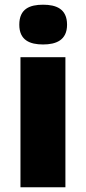

<svg xmlns="http://www.w3.org/2000/svg" viewBox="-20 -847 365 816"><path d="M163 -827C107 -827 62 -810 62 -742C62 -676 107 -658 163 -658C218 -658 265 -676 265 -742C265 -810 218 -827 163 -827ZM258 -604H67V-51H258Z"/></svg>

Font: Noto Sans Tamil UI Black
Style: Regular
Weight: 900
Designer: Jelle Bosma - Monotype Design Team
Foundry: Monotype Imaging Inc.
Version: Version 2.004